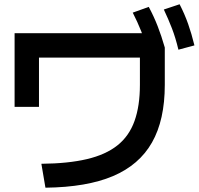

<svg xmlns="http://www.w3.org/2000/svg" viewBox="-20 -872 923 892"><path d="M172.2 -111.1Q296.7 -112.2 383.9 -132.8Q471.1 -153.3 525.6 -196.7Q580 -240 605 -310Q630 -380 630 -477.8V-604.4H161.1V-375.6H47.8V-717.8H723.3L745.6 -651.1V-477.8Q745.6 -314.4 686.1 -210Q626.7 -105.6 505 -53.9Q383.3 -2.2 191.1 0ZM670 -628.9Q653.3 -683.3 636.1 -726.7Q618.9 -770 596.7 -813.3L671.1 -840Q694.4 -796.7 712.2 -751.1Q730 -705.6 745.6 -651.1ZM808.9 -641.1Q795.6 -696.7 778.9 -740Q762.2 -783.3 741.1 -827.8L814.4 -852.2Q837.8 -806.7 853.9 -761.1Q870 -715.6 883.3 -661.1Z"/></svg>

Font: Paperlogy 6 SemiBold
Style: Regular
Weight: 600
Designer: redesigned by Lee Juim, glyphs from Gmarket Sans & Montserrat
Foundry: PT&
Version: Version 1.001